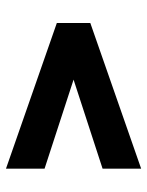

<svg xmlns="http://www.w3.org/2000/svg" viewBox="55 -671 492 642"><g transform="rotate(-90 301.0 -350.0)"><path d="M58 -124V-253L457 -383V-317L58 -447V-576L545 -406V-294Z"/></g></svg>

Font: Pathway Extreme 28pt ExtraBold
Style: Regular
Weight: 800
Designer: Eduardo Rodriguez Tunni
Foundry: Eduardo Rodriguez Tunni
Version: Version 1.001;gftools[0.9.26]